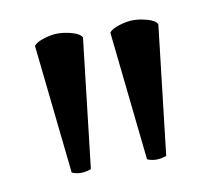

<svg xmlns="http://www.w3.org/2000/svg" viewBox="-46 -776 451 394"><g transform="rotate(-10 180.0 -579.0)"><path d="M115 -438Q93 -430 75 -438L46 -707Q51 -714 67 -719Q83 -724 96 -724Q110 -724 126 -719.5Q142 -715 146 -707ZM272 -438Q250 -430 232 -438L203 -707Q208 -714 224 -719Q240 -724 253 -724Q267 -724 283 -719.5Q299 -715 303 -707Z"/></g></svg>

Font: Alike
Style: Regular
Weight: 400
Designer: Sveta Sebyakina
Foundry: Cyreal (www.cyreal.org)
Version: Version 1.301; ttfautohint (v1.8.4.7-5d5b)